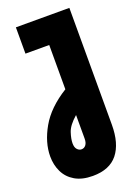

<svg xmlns="http://www.w3.org/2000/svg" viewBox="-185 -772 773 1063"><g transform="rotate(-20 202.0 -240.5)"><path d="M171 219Q108 219 66.5 194.5Q25 170 5 128.5Q-15 87 -15 37Q-15 -45 34 -131Q83 -217 191 -284V-545H51V-700H366V-12Q366 99 318 159Q270 219 171 219ZM162 59Q178 59 188 46Q198 33 198 9V-130Q150 -88 138 -51.5Q126 -15 126 11Q126 35 137 47Q148 59 162 59Z"/></g></svg>

Font: MuseoModerno ExtraBold
Style: Regular
Weight: 800
Designer: Pablo Cosgaya, Héctor Gatti, Marcela Romero, and the Authors of The MuseoModerno Project.
Foundry: Omnibus-Type Team
Version: Version 1.001